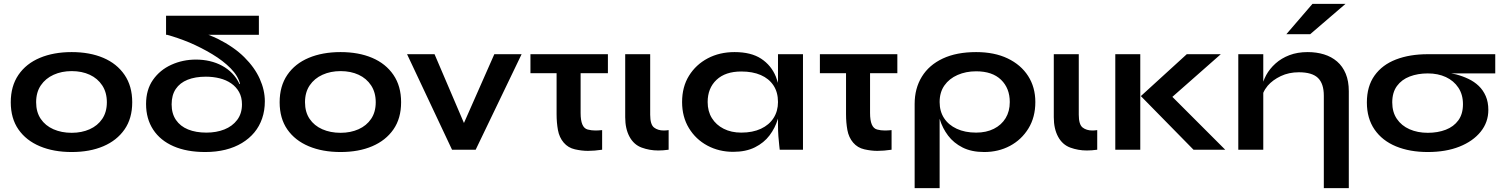

<svg xmlns="http://www.w3.org/2000/svg" viewBox="-20 -779 7800 999"><path d="M353 12Q259 12 187.5 -18Q116 -48 76 -105.5Q36 -163 36 -247Q36 -331 76 -389.5Q116 -448 187.5 -478Q259 -508 353 -508Q447 -508 517.5 -478Q588 -448 628 -389.5Q668 -331 668 -247Q668 -163 628 -105.5Q588 -48 517.5 -18Q447 12 353 12ZM353 -88Q405 -88 446.5 -106.5Q488 -125 512 -160.5Q536 -196 536 -247Q536 -298 512 -334.5Q488 -371 447 -390Q406 -409 353 -409Q301 -409 259 -390Q217 -371 192.5 -335Q168 -299 168 -247Q168 -196 192 -160.5Q216 -125 258 -106.5Q300 -88 353 -88Z M1048 12Q952 12 883 -18Q814 -48 777 -104.5Q740 -161 740 -238Q740 -312 776 -363.5Q812 -415 871.5 -442Q931 -469 1000 -469Q1037 -469 1071.5 -461Q1106 -453 1135.5 -437Q1165 -421 1188 -397.5Q1211 -374 1226 -342H1229Q1219 -384 1180 -423.5Q1141 -463 1084.5 -497Q1028 -531 965 -558Q904 -583 849 -598H844V-697H1327V-598H1064Q1090 -588 1113 -577Q1197 -535 1251 -481.5Q1305 -428 1331.5 -369Q1358 -310 1358 -252Q1358 -204 1344 -163Q1330 -122 1303.5 -90Q1277 -58 1239 -35Q1201 -12 1153 0Q1105 12 1048 12ZM1054 -89Q1106 -89 1147.5 -105.5Q1189 -122 1214 -155Q1239 -188 1239 -236Q1239 -273 1224 -300Q1209 -327 1183 -345Q1157 -363 1123 -371.5Q1089 -380 1051 -380Q996 -380 956 -364Q916 -348 894.5 -316Q873 -284 873 -236Q873 -188 895.5 -155Q918 -122 958.5 -105.5Q999 -89 1054 -89Z M1752 12Q1658 12 1586.5 -18Q1515 -48 1475 -105.5Q1435 -163 1435 -247Q1435 -331 1475 -389.5Q1515 -448 1586.5 -478Q1658 -508 1752 -508Q1846 -508 1916.5 -478Q1987 -448 2027 -389.5Q2067 -331 2067 -247Q2067 -163 2027 -105.5Q1987 -48 1916.5 -18Q1846 12 1752 12ZM1752 -88Q1804 -88 1845.5 -106.5Q1887 -125 1911 -160.5Q1935 -196 1935 -247Q1935 -298 1911 -334.5Q1887 -371 1846 -390Q1805 -409 1752 -409Q1700 -409 1658 -390Q1616 -371 1591.5 -335Q1567 -299 1567 -247Q1567 -196 1591 -160.5Q1615 -125 1657 -106.5Q1699 -88 1752 -88Z M2332 0 2098 -497H2241L2394 -139L2552 -497H2694L2455 0Z M3143 -497V-398H3001V-191Q3001 -153 3010 -131.5Q3019 -110 3038 -105Q3057 -100 3078 -100Q3093 -100 3113 -102V0Q3072 6 3039 6Q3007 6 2971.5 -2Q2936 -10 2913 -37Q2890 -64 2883 -102.5Q2876 -141 2876 -185V-398H2740V-497Z M3459 0Q3430 4 3405 4Q3360 4 3319 -11Q3278 -26 3255.5 -67.5Q3233 -109 3233 -169V-497H3363V-182Q3363 -131 3383 -115.5Q3403 -100 3434 -100Q3445 -100 3459 -102Z M3795 11Q3721 11 3660.5 -21.5Q3600 -54 3564.5 -112.5Q3529 -171 3529 -248Q3529 -327 3565 -385Q3601 -443 3662.5 -475.5Q3724 -508 3802 -508Q3888 -508 3940.5 -473.5Q3993 -439 4017 -380Q4023 -364 4028 -348V-497H4158V0H4037Q4037 -3 4034.5 -22.5Q4032 -42 4030 -70.5Q4028 -99 4028 -128V-162Q4027 -160 4027 -159Q4013 -113 3984 -74.5Q3955 -36 3908 -12.5Q3861 11 3795 11ZM3837 -89Q3896 -89 3939 -109Q3982 -129 4005 -165Q4028 -201 4028 -248Q4028 -299 4004.5 -334.5Q3981 -370 3938.5 -388.5Q3896 -407 3837 -407Q3754 -407 3708 -363.5Q3662 -320 3662 -248Q3662 -200 3684 -164.5Q3706 -129 3745.5 -109Q3785 -89 3837 -89Z M4649 -497V-398H4507V-191Q4507 -153 4516 -131.5Q4525 -110 4544 -105Q4563 -100 4584 -100Q4599 -100 4619 -102V0Q4578 6 4545 6Q4513 6 4477.5 -2Q4442 -10 4419 -37Q4396 -64 4389 -102.5Q4382 -141 4382 -185V-398H4246V-497Z M5101 12Q5035 12 4988.5 -11.5Q4942 -35 4913 -73.5Q4884 -112 4870 -158L4869 -161V200H4739V-238Q4739 -319 4776.5 -380Q4814 -441 4885.5 -474.5Q4957 -508 5059 -508Q5154 -508 5223 -475Q5292 -442 5329.5 -383.5Q5367 -325 5367 -248Q5367 -169 5331 -110.5Q5295 -52 5235 -20Q5175 12 5101 12ZM5059 -89Q5112 -89 5151.5 -109Q5191 -129 5212.5 -164.5Q5234 -200 5234 -248Q5234 -320 5188.5 -364Q5143 -408 5059 -408Q5006 -408 4962.5 -389Q4919 -370 4894 -334.5Q4869 -299 4869 -248Q4869 -200 4892 -164.5Q4915 -129 4958 -109Q5001 -89 5059 -89Z M5689 0Q5660 4 5635 4Q5590 4 5549 -11Q5508 -26 5485.5 -67.5Q5463 -109 5463 -169V-497H5593V-182Q5593 -131 5613 -115.5Q5633 -100 5664 -100Q5675 -100 5689 -102Z M5783 -497H5913V0H5783ZM6332 -497 6080 -275 6355 0H6190L5916 -279L6155 -497Z M6423 -497H6553V-354Q6559 -371 6568 -388Q6586 -421 6616.5 -448.5Q6647 -476 6689 -492Q6731 -508 6784 -508Q6830 -508 6869 -496Q6908 -484 6937 -459Q6966 -434 6982 -395.5Q6998 -357 6998 -304V200H6868V-281Q6868 -344 6837.5 -373.5Q6807 -403 6738 -403Q6686 -403 6644 -383Q6602 -363 6576 -333Q6561 -315 6553 -296V0H6423ZM6673 -601 6809 -759H6981L6797 -601Z M7409 12Q7315 12 7243.5 -17.5Q7172 -47 7132 -105Q7092 -163 7092 -246Q7092 -330 7132 -386Q7172 -442 7243.5 -469.5Q7315 -497 7409 -497H7760V-397H7531Q7544 -395 7556 -392Q7590 -383 7620.5 -368.5Q7651 -354 7674 -332Q7697 -310 7710.5 -279Q7724 -248 7724 -207Q7724 -143 7684 -93.5Q7644 -44 7573.5 -16Q7503 12 7409 12ZM7409 -88Q7461 -88 7502.5 -104Q7544 -120 7568 -153Q7592 -186 7592 -237Q7592 -287 7568 -323Q7544 -359 7503 -378Q7462 -397 7409 -397Q7357 -397 7315 -381Q7273 -365 7248.5 -331.5Q7224 -298 7224 -246Q7224 -196 7248 -160.5Q7272 -125 7314 -106.5Q7356 -88 7409 -88Z"/></svg>

Font: Syne Modified
Style: Bold
Weight: 700
Designer: Lucas Descroix
Foundry: Bonjour Monde
Version: Version 2.200